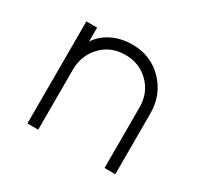

<svg xmlns="http://www.w3.org/2000/svg" viewBox="-109 -643 810 772"><g transform="rotate(30 296.0 -257.0)"><path d="M96 -488H146V-423Q169 -459 210.5 -479.5Q252 -500 304 -500Q390 -500 447 -441Q504 -382 504 -296V-14H454V-296Q454 -362 410 -406Q366 -450 300 -450Q233 -450 189.5 -404.5Q146 -359 146 -291V-14H96Z"/></g></svg>

Font: Leon Sans
Style: Light
Weight: 300
Designer: Jongmin Kim
Version: Version 1.2